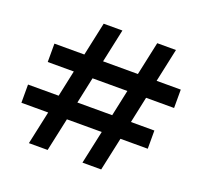

<svg xmlns="http://www.w3.org/2000/svg" viewBox="-127 -886 1086 1031"><g transform="rotate(20 416.0 -370.0)"><path d="M551 0H444L485 -190H286L245 0H138L179 -190H26V-294H201L233 -444H84V-549H255L296 -740H403L362 -549H561L602 -740H709L668 -549H806V-444H646L614 -294H748V-190H592ZM507 -294 539 -444H340L308 -294Z"/></g></svg>

Font: Ulagadi Sans Medium
Style: Regular
Weight: 500
Designer: Ninad Kale (Devanagari), Jonny Pinhorn (Latin)
Foundry: Indian Type Foundry
Version: Version 3.01;March 29, 2020;FontCreator 12.0.0.2522 64-bit; 